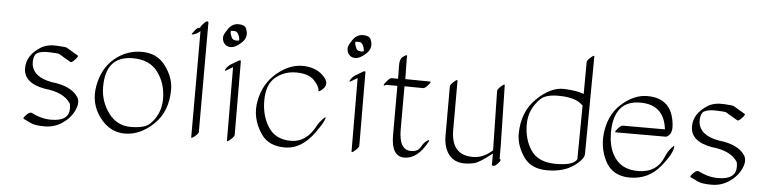

<svg xmlns="http://www.w3.org/2000/svg" viewBox="-40 -735 3733 946"><g transform="rotate(5 1826.0 -261.5)"><path d="M132.3 -29.3Q180.7 -4.4 229.5 -4.9Q315.9 -5.4 315.9 -68.4Q315.9 -87.9 311 -94.7Q277.3 -145 184.1 -154.3Q78.1 -173.3 78.1 -247.6Q78.6 -311.5 145.5 -353.5Q176.8 -373 224.1 -370.6Q271.5 -368.2 274.9 -364.7L331.5 -331.1Q336.9 -328.1 320.3 -310.5Q303.7 -293 298.3 -296.4L241.2 -330.1Q240.7 -330.1 238.3 -331.8Q235.8 -333.5 190.7 -335.4Q145.5 -337.4 124.5 -320.8Q110.8 -302.2 113.8 -270.5Q121.6 -206.5 215.8 -189.5Q311 -179.7 345.7 -128.4Q362.3 -103 344.2 -63.2Q326.2 -23.4 287.1 3.4Q248 30.3 200.7 30.5Q153.3 30.8 132.8 21.5Q112.3 12.2 92.8 2.4Q87.9 -1 104.2 -18.1Q120.6 -35.2 132.3 -29.3Z M804.2 -205.1Q804.2 -96.2 738 -32.5Q671.9 31.2 595.9 31.5Q520 31.7 469.7 -36.6Q419.4 -105 435.8 -192.1Q452.1 -279.3 510.7 -328.1Q569.3 -377 645 -377Q720.7 -377 762.5 -320.1Q804.2 -263.2 804.2 -205.1ZM603.5 -341.8Q469.2 -341.8 469.2 -189Q469.2 -117.7 511.2 -60.5Q553.2 -3.4 622.1 -3.7Q690.9 -3.9 716.3 -28.8Q768.6 -79.6 768.6 -155Q768.6 -230.5 727.8 -286.1Q687 -341.8 603.5 -341.8Z M958.5 -8.8Q958.5 -0.5 942.1 13.2Q925.8 26.9 923.3 22.5V-503.9Q903.8 -486.3 885.3 -483.9Q878.9 -482.9 883.8 -490.2Q888.7 -497.6 897.2 -507.8Q905.8 -518.1 911.6 -518.6Q917.5 -519 919.4 -520Q920.4 -522 921.9 -525.9Q923.3 -529.8 936.3 -543.5Q949.2 -557.1 953.9 -554.7Q958.5 -552.2 958.5 -550.8Z M1145 -537.6Q1163.1 -497.6 1133.1 -468Q1103 -438.5 1077.1 -438.5Q1051.3 -438.5 1039.6 -464.4Q1036.6 -471.7 1036.6 -484.1Q1036.6 -496.6 1056.4 -525.4Q1076.2 -554.2 1106.7 -554.2Q1137.2 -554.2 1145 -537.6ZM1116.7 -474.1Q1118.2 -485.8 1110.8 -502.4Q1103.5 -519 1089.4 -519Q1075.2 -519 1072.3 -518.6Q1071.8 -515.1 1071.8 -509.5Q1071.8 -503.9 1079.3 -486.6Q1086.9 -469.2 1116.7 -474.1ZM1087.4 -354 1122.1 -374.5Q1133.8 -381.3 1134.3 -373L1135.7 -9.3Q1135.7 -1 1117.9 14.6Q1100.1 30.3 1100.1 22L1098.6 -340.8H1098.1L1069.3 -323.7Q1054.2 -314.5 1063.2 -329.6Q1072.3 -344.7 1087.4 -354Z M1535.2 -90.3Q1543 -105.5 1559.3 -122.8Q1575.7 -140.1 1574.7 -131.8Q1572.3 -113.3 1534.2 -59.6Q1470.7 30.3 1388.4 31Q1306.2 31.7 1268.6 -24.4Q1216.3 -102.1 1233.6 -188.2Q1251 -274.4 1313 -325.9Q1375 -377.4 1439.5 -377.2Q1503.9 -377 1542.5 -338.9Q1581.1 -300.8 1547.4 -271Q1528.3 -253.9 1527.8 -262.2Q1527.3 -285.6 1499.3 -313.7Q1471.2 -341.8 1411.6 -342Q1352.1 -342.3 1309.1 -306.2Q1266.1 -270 1266.1 -191.4Q1266.1 -112.8 1303 -58.1Q1339.8 -3.4 1415.5 -4.2Q1491.2 -4.9 1535.2 -90.3Z M1761.2 -537.6Q1779.3 -497.6 1749.3 -468Q1719.2 -438.5 1693.4 -438.5Q1667.5 -438.5 1655.8 -464.4Q1652.8 -471.7 1652.8 -484.1Q1652.8 -496.6 1672.6 -525.4Q1692.4 -554.2 1722.9 -554.2Q1753.4 -554.2 1761.2 -537.6ZM1732.9 -474.1Q1734.4 -485.8 1727.1 -502.4Q1719.7 -519 1705.6 -519Q1691.4 -519 1688.5 -518.6Q1688 -515.1 1688 -509.5Q1688 -503.9 1695.6 -486.6Q1703.1 -469.2 1732.9 -474.1ZM1703.6 -354 1738.3 -374.5Q1750 -381.3 1750.5 -373L1752 -9.3Q1752 -1 1734.1 14.6Q1716.3 30.3 1716.3 22L1714.8 -340.8H1714.4L1685.5 -323.7Q1670.4 -314.5 1679.4 -329.6Q1688.5 -344.7 1703.6 -354Z M1913.6 -355Q1913.1 -393.1 1912.6 -422.9Q1912.1 -452.6 1926.5 -463.4Q1940.9 -474.1 1943.6 -474.1Q1946.3 -474.1 1947 -473.6Q1947.8 -473.1 1948 -471.9Q1948.2 -470.7 1948.2 -469.5Q1948.2 -468.3 1947.8 -466.1Q1947.3 -463.9 1947.3 -462.4L1949.2 -356.4L2071.8 -355Q2080.1 -355 2064.5 -337.2Q2048.8 -319.3 2040.5 -319.8Q1994.6 -320.3 1948.2 -320.8V-105Q1948.7 -5.9 2007.8 -5.9Q2041.5 -5.9 2054.2 -29.3Q2066.9 -52.7 2082.5 -63Q2098.1 -73.2 2090.8 -59.1Q2043 29.3 1978.3 29.3Q1913.6 29.3 1913.1 -73.7V-319.8H1857.4Q1844.7 -312.5 1845.7 -316.9L1846.2 -318.4Q1846.2 -323.2 1851.8 -329.6Q1857.4 -335.9 1865.7 -345.5Q1874 -355 1882.3 -355Z M2446.3 -67.4V-4.9Q2458.5 -2.4 2442.4 15.4Q2426.3 33.2 2418.7 31.5Q2411.1 29.8 2411.1 28.3V-28.8Q2349.6 20.5 2323.2 26.4Q2211.9 51.8 2180.2 -35.6Q2171.4 -60.5 2170.9 -92.3V-339.8Q2170.9 -348.1 2188.5 -363.8Q2206.1 -379.4 2206.1 -371.1V-123.5Q2208 -3.9 2312 -3.4Q2359.4 -2 2401.9 -37.1Q2406.7 -41 2410.6 -44.4Q2407.7 -191.4 2404.8 -337.9Q2404.8 -346.2 2422.1 -361.8Q2439.5 -377.4 2439.9 -369.1Z M2831.1 -359.9 2832 -518.1Q2832 -526.4 2849.6 -541.7Q2867.2 -557.1 2867.2 -548.8L2863.3 -66.4Q2863.3 -39.6 2813.5 -4.6Q2763.7 30.3 2683.6 30.3Q2603.5 30.3 2566.4 -24.9Q2529.3 -80.1 2529.3 -136.2Q2529.8 -245.6 2598.6 -312.3Q2667.5 -378.9 2733.6 -376.2Q2799.8 -373.5 2831.1 -359.9ZM2830.6 -303.2Q2828.6 -304.2 2823.7 -308.6Q2793 -337.4 2720.7 -340.1Q2648.4 -342.8 2620.6 -315.9Q2564.9 -262.2 2564.7 -187.5Q2564.5 -112.8 2600.8 -58.8Q2637.2 -4.9 2724.4 -4.9Q2811.5 -4.9 2828.1 -37.1Z M3003.4 -78.1Q3040.5 -3.9 3132.8 -5.1Q3225.1 -6.3 3257.3 -88.9Q3266.1 -110.8 3282.5 -129.9Q3298.8 -148.9 3298.3 -141.1Q3297.4 -106 3241.2 -38.3Q3185.1 29.3 3095.9 30.5Q3006.8 31.7 2970.7 -39.8Q2934.6 -111.3 2949.7 -195.1Q2964.8 -278.8 3024.2 -328.1Q3083.5 -377.4 3145.5 -377Q3266.6 -377 3280.3 -251Q3284.2 -216.3 3273.2 -200.9Q3262.2 -185.5 3250.5 -185.5H3004.9Q2996.6 -185.5 3012 -203.4Q3027.3 -221.2 3035.6 -221.2H3245.1Q3231 -341.8 3114.3 -341.8Q2981.4 -342.8 2981.4 -179.7Q2981.9 -120.1 3003.4 -78.1Z M3430.7 -29.3Q3479 -4.4 3527.8 -4.9Q3614.3 -5.4 3614.3 -68.4Q3614.3 -87.9 3609.4 -94.7Q3575.7 -145 3482.4 -154.3Q3376.5 -173.3 3376.5 -247.6Q3377 -311.5 3443.8 -353.5Q3475.1 -373 3522.5 -370.6Q3569.8 -368.2 3573.2 -364.7L3629.9 -331.1Q3635.3 -328.1 3618.7 -310.5Q3602.1 -293 3596.7 -296.4L3539.6 -330.1Q3539.1 -330.1 3536.6 -331.8Q3534.2 -333.5 3489 -335.4Q3443.8 -337.4 3422.9 -320.8Q3409.2 -302.2 3412.1 -270.5Q3419.9 -206.5 3514.2 -189.5Q3609.4 -179.7 3644 -128.4Q3660.6 -103 3642.6 -63.2Q3624.5 -23.4 3585.4 3.4Q3546.4 30.3 3499 30.5Q3451.7 30.8 3431.2 21.5Q3410.6 12.2 3391.1 2.4Q3386.2 -1 3402.6 -18.1Q3418.9 -35.2 3430.7 -29.3Z"/></g></svg>

Font: ML-NILA06_NewLipi
Style: Regular
Weight: 400
Designer: CLT@C-DIT
Version: Version ML-NILA06_NewLipi 2.